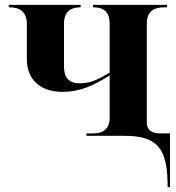

<svg xmlns="http://www.w3.org/2000/svg" viewBox="-20 -556 721 786"><path d="M666 199V210H676V-10H632C603 -10 581 -25 581 -52V-459C581 -513 614 -526 653 -526H664V-536H361V-526H363C399 -526 429 -512 429 -458V-259C377 -227 347 -215 306 -215C264 -215 242 -237 242 -283V-459C242 -515 278 -526 308 -526H310V-536H16V-526H19C62 -526 90 -507 90 -458V-312C90 -234 142 -180 234 -180C312 -180 363 -207 429 -247V-75C429 -18 390 -10 363 -10H334V0H489C621 0 665 48 666 199Z"/></svg>

Font: Noto Serif Display
Style: Bold
Weight: 700
Designer: Monotype Design Team
Foundry: Monotype Imaging Inc.
Version: Version 2.009